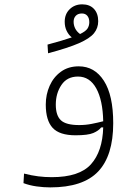

<svg xmlns="http://www.w3.org/2000/svg" viewBox="-20 -624 626 862"><path d="M205.6 217.3Q175.8 217.3 144.3 212.9Q112.8 208.5 85.4 198.2L87.9 155.3Q122.6 164.1 151.9 167.7Q181.2 171.4 212.4 171.4Q336.4 171.4 388.4 113.5Q440.4 55.7 443.4 -52.2L434.1 -51.8Q422.9 -37.1 398.9 -26.9Q375 -16.6 319.3 -16.6Q247.1 -16.6 216.3 -50Q185.5 -83.5 185.5 -154.3Q185.5 -199.7 202.9 -238.8Q220.2 -277.8 253.4 -302Q286.6 -326.2 333.5 -326.2Q404.8 -326.2 446.5 -261.2Q488.3 -196.3 488.3 -70.8Q488.3 74.7 420.7 146Q353 217.3 205.6 217.3ZM443.4 -79.6Q441.4 -174.3 412.1 -227.3Q382.8 -280.3 330.1 -280.3Q281.2 -280.3 255.9 -242.7Q230.5 -205.1 230.5 -154.3Q230.5 -105.5 253.4 -84Q276.4 -62.5 335.4 -62.5Q364.7 -62.5 391.8 -67.9Q418.9 -73.2 443.4 -79.6ZM195.8 -384.8 193.4 -423.8Q228.5 -433.1 255.4 -441.2Q282.2 -449.2 302.2 -456.1Q288.1 -467.3 279.3 -485.4Q270.5 -503.4 270.5 -526.4Q270.5 -561 293 -582.8Q315.4 -604.5 349.1 -604.5Q382.8 -604.5 401.9 -584Q420.9 -563.5 420.9 -528.8Q420.9 -498 401.9 -474.6Q382.8 -451.2 334.2 -429.9Q285.6 -408.7 195.8 -384.8ZM339.4 -471.2Q364.7 -483.4 372.8 -495.8Q380.9 -508.3 380.9 -524.4Q380.9 -542.5 372.1 -553Q363.3 -563.5 347.7 -563.5Q330.1 -563.5 320.3 -553.2Q310.5 -543 310.5 -526.4Q310.5 -510.7 317.4 -496.6Q324.2 -482.4 339.4 -471.2Z"/></svg>

Font: Cascadia Code ExtraLight
Style: Regular
Weight: 200
Monospace: yes
Designer: Aaron Bell
Foundry: Saja Typeworks
Version: Version 2407.024; ttfautohint (v1.8.4)